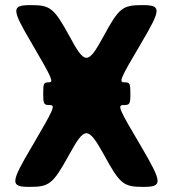

<svg xmlns="http://www.w3.org/2000/svg" viewBox="-20 -731 675 751"><path d="M490 -365C490 -405 488 -409 466 -409C444 -409 450 -423 531 -560C612 -697 612 -711 536 -711C459 -711 445 -700 385 -589C324 -477 312 -477 252 -589C191 -700 177 -711 101 -711C24 -711 24 -697 105 -560C185 -423 191 -409 171 -409C151 -409 149 -405 149 -365C149 -324 151 -320 175 -320C198 -320 191 -305 106 -160C20 -15 19 0 96 0C173 0 187 -11 250 -125C312 -238 324 -238 387 -125C449 -11 463 0 540 0C617 0 616 -15 531 -160C445 -305 438 -320 463 -320C488 -320 490 -324 490 -365Z"/></svg>

Font: Asimov Print
Style: A
Weight: 500
Designer: Google
Version: Version 2.000980: 2014